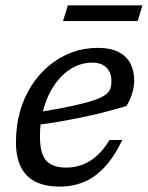

<svg xmlns="http://www.w3.org/2000/svg" viewBox="-20 -686 551 716"><path d="M323.5 -452.5Q292 -452.5 262.8 -439.2Q233.5 -426 209.2 -401.2Q185 -376.5 167 -342.5Q149 -308.5 139 -266.8Q129 -225 129 -178Q129 -111.5 153 -86.2Q177 -61 226.5 -61Q257.5 -61 286 -71.2Q314.5 -81.5 340.2 -104.2Q366 -127 388.5 -164H436Q404.5 -98.5 368 -60.5Q331.5 -22.5 290.5 -6.2Q249.5 10 204.5 10Q149.5 10 112.8 -8.2Q76 -26.5 57.8 -63.5Q39.5 -100.5 39.5 -156Q39.5 -217.5 54.8 -271Q70 -324.5 98.2 -368Q126.5 -411.5 164.8 -442.8Q203 -474 248.5 -490.8Q294 -507.5 344.5 -507.5Q393.5 -507.5 423.5 -491.2Q453.5 -475 467 -447.8Q480.5 -420.5 480.5 -387.5Q480.5 -362 472.2 -335.8Q464 -309.5 451 -290.5Q409.5 -278 367 -267.2Q324.5 -256.5 282 -247.8Q239.5 -239 198.8 -232Q158 -225 120.5 -220.5L123.5 -267.5Q201.5 -280.5 252 -291.5Q302.5 -302.5 331.8 -312.8Q361 -323 374.5 -333.5Q388 -344 391.8 -356.2Q395.5 -368.5 395.5 -384Q395.5 -405 387.2 -420.2Q379 -435.5 363.2 -444Q347.5 -452.5 323.5 -452.5ZM215 -607.5 233 -666H511L493.5 -607.5Z"/></svg>

Font: Newsreader 8pt
Style: Italic
Weight: 400
Italic angle: -17°
Version: Version 1.003